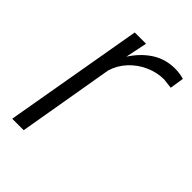

<svg xmlns="http://www.w3.org/2000/svg" viewBox="-167 -613 687 687"><g transform="rotate(45 176.5 -269.5)"><path d="M307.1 -483.9Q271.5 -483.9 237.3 -468.8Q203.1 -453.6 178 -426.5Q152.8 -399.4 142.6 -364.7L80.1 0H22L113.8 -528.3H170.9L153.8 -445.8Q182.1 -489.7 220.7 -514.4Q259.3 -539.1 307.6 -539.1Q329.1 -539.1 353 -532.7L344.7 -479.5Z"/></g></svg>

Font: Mardoto Light
Style: Italic
Weight: 300
Italic angle: -12°
Designer: Christian Robertson, Vahan Hovhannisyan
Foundry: Google
Version: Version 1.000